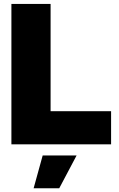

<svg xmlns="http://www.w3.org/2000/svg" viewBox="-20 -748 615 995"><path d="M39.1 0V-727.5H242.2V-171.9H555.7V0ZM154.3 227.5 201.2 57.6H377L287.1 227.5Z"/></svg>

Font: Inter Display Black
Style: Regular
Weight: 900
Designer: Rasmus Andersson
Foundry: rsms
Version: Version 4.000;git-a52131595